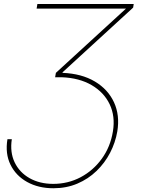

<svg xmlns="http://www.w3.org/2000/svg" viewBox="-20 -748 725 983"><path d="M18.1 -35.2H40.5Q30.3 31.2 54.9 83Q79.6 134.8 131.3 164.1Q183.1 193.4 252.4 193.4Q328.6 193.4 393.1 159.2Q457.5 125 501.5 64.2Q545.4 3.4 558.1 -75.2Q570.8 -152.8 541.5 -214.1Q512.2 -275.4 449 -312.3Q385.7 -349.1 296.4 -352.5H262.2L266.1 -375L640.1 -717.8L637.2 -704.1H167.5L171.4 -727.5H664.6L661.6 -709L300.3 -377.9V-375Q397.9 -371.1 465.6 -330.8Q533.2 -290.5 563.7 -224.1Q594.2 -157.7 580.6 -75.2Q570.8 -18.1 543.7 34.2Q516.6 86.4 474.1 127.4Q431.6 168.5 376 192.1Q320.3 215.8 253.4 215.8Q176.8 215.8 119.1 183.8Q61.5 151.9 33.7 95.2Q5.9 38.6 18.1 -35.2Z"/></svg>

Font: Inter 17pt Thin
Style: Italic
Weight: 250
Italic angle: -9.3988°
Version: Version 4.001;git-66647c0bb